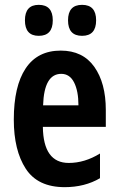

<svg xmlns="http://www.w3.org/2000/svg" viewBox="-20 -763 491 793"><path d="M319 -615Q377 -615 377 -679Q377 -743 319 -743Q261 -743 261 -679Q261 -615 319 -615ZM140 -615Q198 -615 198 -679Q198 -743 140 -743Q83 -743 83 -679Q83 -615 140 -615ZM37 -269Q37 -142 86.5 -66Q136 10 247 10Q330 10 393 -27V-129Q330 -90 264 -90Q159 -90 157 -239H417V-309Q417 -420 369.5 -487Q322 -554 231 -554Q135 -554 86 -480.5Q37 -407 37 -269ZM304 -328H158Q162 -458 233 -458Q268 -458 286 -422.5Q304 -387 304 -328Z"/></svg>

Font: Noto Sans UI Condensed
Style: Bold
Weight: 700
Width: 3
Designer: Monotype Design Team
Foundry: Monotype Imaging Inc.
Version: 1.001